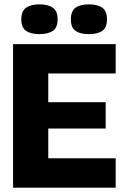

<svg xmlns="http://www.w3.org/2000/svg" viewBox="-20 -863 580 883"><path d="M40 0V-660H512V-525H202V-393H466V-272H202V-135H512V0ZM388 -706Q349 -706 327.5 -721Q306 -736 306 -774Q306 -812 327.5 -827.5Q349 -843 388 -843Q429 -843 450.5 -827.5Q472 -812 472 -774Q472 -736 450.5 -721Q429 -706 388 -706ZM161 -706Q122 -706 100 -721Q78 -736 78 -774Q78 -812 100 -827.5Q122 -843 161 -843Q201 -843 223 -827.5Q245 -812 245 -774Q245 -736 223 -721Q201 -706 161 -706Z"/></svg>

Font: Bricolage Grotesque 48pt ExtraBold
Style: Regular
Weight: 800
Designer: Mathieu Triay
Foundry: Atelier Triay
Version: Version 1.000; ttfautohint (v1.8.4.7-5d5b);gftools[0.9.32]